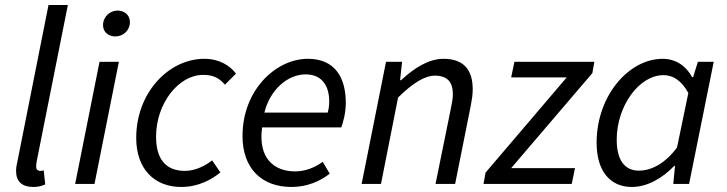

<svg xmlns="http://www.w3.org/2000/svg" viewBox="-20 -732 2892 764"><path d="M113 12C132 12 146 8 160 2L154 -54C146 -52 144 -52 140 -52C130 -52 124 -58 124 -68C124 -74 124 -79 126 -90L250 -712H173L50 -93C46 -77 44 -63 44 -52C44 -11 66 12 113 12Z M279 0H356L453 -486H376ZM439 -587C470 -587 497 -611 497 -644C497 -673 474 -690 448 -690C417 -690 390 -665 390 -632C390 -603 413 -587 439 -587Z M701 12C770 12 823 -18 857 -46L824 -94C797 -72 756 -52 716 -52C639 -52 601 -100 601 -188C601 -321 691 -434 788 -434C828 -434 852 -422 875 -395L919 -439C894 -472 852 -498 793 -498C652 -498 522 -364 522 -183C522 -59 595 12 701 12Z M1140 12C1202 12 1254 -11 1292 -41L1264 -88C1234 -66 1196 -50 1154 -50C1071 -50 1006 -102 1023 -225H1338C1345 -243 1356 -283 1356 -322C1356 -422 1314 -498 1205 -498C1078 -498 945 -374 945 -191C945 -61 1022 12 1140 12ZM1032 -284C1055 -376 1125 -436 1196 -436C1266 -436 1290 -384 1290 -329C1290 -312 1288 -298 1284 -284Z M1419 0H1496L1564 -344C1625 -404 1672 -431 1710 -431C1760 -431 1782 -406 1782 -357C1782 -340 1779 -326 1774 -300L1713 0H1791L1853 -310C1858 -337 1861 -354 1861 -377C1861 -452 1827 -498 1745 -498C1685 -498 1628 -461 1576 -413H1572L1580 -486H1516Z M1904 0H2255L2268 -63H2014L2337 -441L2345 -486H2027L2014 -424H2235L1912 -45Z M2494 12C2555 12 2615 -22 2663 -72H2666L2659 0H2722L2820 -486H2757L2738 -425H2734C2711 -469 2669 -498 2617 -498C2482 -498 2354 -351 2354 -164C2354 -50 2409 12 2494 12ZM2522 -53C2468 -53 2434 -92 2434 -176C2434 -310 2523 -433 2620 -433C2657 -433 2691 -413 2719 -362L2674 -145C2627 -82 2573 -53 2522 -53Z"/></svg>

Font: Source Sans Pro
Style: Italic
Weight: 400
Italic angle: -11°
Designer: Paul D. Hunt
Foundry: Adobe Systems Incorporated
Version: Version 3.006;hotconv 1.0.111;makeotfexe 2.5.65597